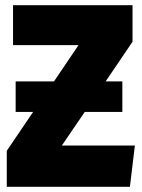

<svg xmlns="http://www.w3.org/2000/svg" viewBox="-20 -716 545 736"><path d="M217 -158H497L478 0H6V-138L107 -287H40V-404H187L281 -543H30V-696H488V-556L385 -404H449V-287H305Z"/></svg>

Font: Fira Sans Condensed Black
Style: Regular
Weight: 900
Width: 3
Designer: Carrois Corporate & Edenspiekermann AG
Foundry: Carrois Corporate GbR & Edenspiekermann AG
Version: Version 4.203